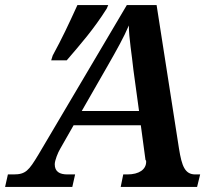

<svg xmlns="http://www.w3.org/2000/svg" viewBox="-82 -734 827 754"><path d="M213 -49H183C152 -49 133 -60 133 -89C133 -104 146 -136 154 -149L207 -242H471L490 -101C489 -107 492 -108 492 -99C492 -69 465 -49 418 -49H402L392 0H692L704 -49H685C644 -49 632 -82 621 -150L533 -714H416L69 -127C31 -64 19 -49 -29 -49H-51L-62 0H202ZM119 -497H180C234 -560 286 -619 337 -700L343 -714H222C185 -633 163 -586 125 -516ZM341 -476C377 -539 404 -587 424 -634C424 -586 436 -518 442 -459L464 -298H239Z"/></svg>

Font: Noto Serif Semi
Style: Italic
Weight: 600
Italic angle: -12°
Designer: Monotype Design Team
Foundry: Monotype Imaging Inc.
Version: Version 1.901